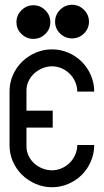

<svg xmlns="http://www.w3.org/2000/svg" viewBox="-20 -785 435 805"><path d="M201 -321V-250H91V-171Q91 -150 100 -131.5Q109 -113 124 -99.5Q139 -86 158.5 -78.5Q178 -71 198 -71Q219 -71 238.5 -79.5Q258 -88 272.5 -102.5Q287 -117 295.5 -136.5Q304 -156 304 -177H375Q375 -141 361 -108.5Q347 -76 323 -52Q299 -28 266.5 -14Q234 0 198 0Q162 0 129.5 -14Q97 -28 72.5 -52Q48 -76 34 -108Q20 -140 20 -176V-402Q20 -438 34 -470Q48 -502 72.5 -526Q97 -550 129.5 -564Q162 -578 198 -578Q234 -578 266.5 -564Q299 -550 323 -526Q347 -502 361 -469.5Q375 -437 375 -401H304Q304 -422 295.5 -441.5Q287 -461 272.5 -475.5Q258 -490 238.5 -498.5Q219 -507 198 -507Q178 -507 158.5 -499Q139 -491 124 -477.5Q109 -464 100 -445.5Q91 -427 91 -406V-321ZM282 -765Q311 -765 332 -744Q353 -723 353 -694Q353 -665 332 -644.5Q311 -624 282 -624Q253 -624 232 -644.5Q211 -665 211 -694Q211 -723 232 -744Q253 -765 282 -765ZM120 -763Q149 -763 170 -742Q191 -721 191 -692Q191 -663 170 -642.5Q149 -622 120 -622Q91 -622 70 -642.5Q49 -663 49 -692Q49 -721 70 -742Q91 -763 120 -763Z"/></svg>

Font: Googee
Style: Regular
Weight: 400
Designer: Peter Wiegel
Foundry: CATFonts Peter Wiegel
Version: 1.000